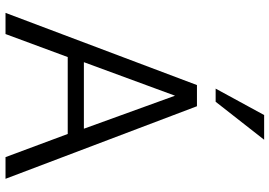

<svg xmlns="http://www.w3.org/2000/svg" viewBox="-164 -836 1000 713"><g transform="rotate(90 336.5 -480.0)"><path d="M28.3 0 296.4 -710.9H375L644.5 0H564L478 -231H192.4L106.9 0ZM211.4 -291H458.5L335.9 -629.4ZM309.6 -780.3 407.7 -960.4H499.5L358.4 -780.3Z"/></g></svg>

Font: Comme Light
Style: Regular
Weight: 300
Version: Version 1.000;gftools[0.9.27]